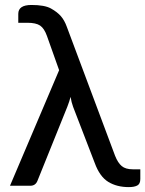

<svg xmlns="http://www.w3.org/2000/svg" viewBox="-20 -744 582 769"><path d="M53.2 -688.5Q53.2 -724.1 106 -724.1Q158.7 -724.1 184.1 -710Q209.5 -695.8 223.9 -679.2Q238.3 -662.6 247.6 -636.7L440.9 -120.1Q452.1 -91.8 467.5 -78.9Q482.9 -65.9 511.7 -65.9H542V-27.3Q542 -7.3 529.8 -1Q517.6 5.4 496.1 5.4Q447.8 5.4 413.6 -15.6Q379.4 -36.6 359.4 -91.3L272.9 -315.9Q266.1 -334 262.7 -356Q258.3 -338.9 250 -317.4L129.9 -19.5Q122.1 0 101.1 0H20L216.8 -462.9L168 -600.1Q157.2 -630.4 140.6 -641.6Q124 -652.8 89.4 -652.8H53.2Z"/></svg>

Font: Lato-Medium
Style: Regular
Weight: 500
Designer: Lukasz Dziedzic
Foundry: tyPoland Lukasz Dziedzic
Version: Version 2.006; 2014-01-15